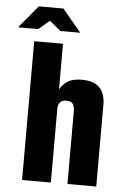

<svg xmlns="http://www.w3.org/2000/svg" viewBox="-101 -824 551 864"><g transform="rotate(5 174.5 -392.5)"><path d="M32 -627H162V-421Q176 -446 199 -459.5Q222 -473 260 -473Q306 -473 328.5 -457Q351 -441 359 -418Q367 -395 367 -373V0H237V-327Q237 -349 229.5 -361Q222 -373 200 -373Q182 -373 173 -364.5Q164 -356 162 -338V0H32ZM-46 -683 39 -785H150L235 -683H145L95 -725L45 -683Z"/></g></svg>

Font: Smooch Sans Thin ExtraBold
Style: Regular
Weight: 800
Version: Version 1.010